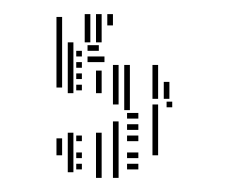

<svg xmlns="http://www.w3.org/2000/svg" viewBox="-20 -36 322 272"><path d="M68 184H60V160H68ZM68 88H60V24H68ZM84 208H76V152H84ZM84 96H76V24H84ZM96 204H88V196H96ZM96 188H88V180H96ZM96 164H88V156H96ZM96 92H88V84H96ZM96 76H88V68H96ZM96 60H88V52H96ZM96 44H88V36H96ZM124 216H116V152H124ZM124 96H116V64H124ZM128 52H104V44H128ZM120 36H104V28H120ZM148 216H140V136H148ZM176 204H160V196H176ZM176 188H160V180H176ZM176 164H160V156H176ZM176 148H160V140H176ZM176 132H160V124H176ZM148 112H140V56H148ZM164 120H156V56H164ZM204 184H196V112H204ZM224 116H216V108H224ZM204 104H196V56H204ZM220 104H212V80H220ZM68 24H60V-12H68ZM108 24H100V-16H108ZM124 24H116V-16H124ZM140 0H132V-16H140Z"/></svg>

Font: Rubik Lines
Style: Regular
Weight: 400
Designer: Hubert and Fischer, NaN
Foundry: Hubert and Fischer, NaN
Version: Version 2.201